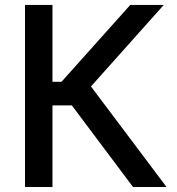

<svg xmlns="http://www.w3.org/2000/svg" viewBox="-20 -747 707 767"><path d="M79.9 0V-727.3H189.6V-420.1H225.5L500.4 -727.3H634.2L343.4 -401.6L645.2 0H511.4L267 -326H189.6V0Z"/></svg>

Font: Cannonade Med
Style: Regular
Weight: 500
Designer: Rasmus Andersson
Foundry: rsms
Version: Version 3.012;git-f93a4a705